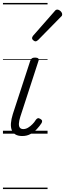

<svg xmlns="http://www.w3.org/2000/svg" viewBox="-20 -905 441 1300"><path d="M131 16Q103 16 85.5 6Q68 -4 60 -23.5Q52 -43 54 -70.5Q56 -98 67 -133L185 -494Q190 -506 196.5 -510.5Q203 -515 218 -515Q232 -515 238.5 -509.5Q245 -504 241 -494L117 -113Q109 -87 108 -68.5Q107 -50 114.5 -40.5Q122 -31 138 -31Q154 -31 170 -40.5Q186 -50 200 -64.5Q214 -79 223 -94Q228 -101 235 -104Q242 -107 253 -100Q264 -94 265 -86.5Q266 -79 261 -71Q249 -52 230 -31.5Q211 -11 186.5 2.5Q162 16 131 16ZM220 -625Q214 -625 205.5 -632Q197 -639 197 -646Q197 -650 198.5 -654Q200 -658 204 -663L348 -827Q354 -835 358.5 -837.5Q363 -840 368 -840Q375 -840 383 -835Q391 -830 396 -822.5Q401 -815 401 -808Q401 -803 399.5 -799.5Q398 -796 393 -792L238 -634Q228 -625 220 -625ZM0 365H302V375H0ZM0 -20H302V0H0ZM0 -505H302V-500H0ZM0 -885H302V-875H0Z"/></svg>

Font: Playwrite DK Loopet Guides
Style: Regular
Weight: 400
Designer: Veronika Burian, José Scaglione
Foundry: TypeTogether
Version: Version 1.003